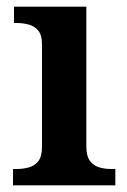

<svg xmlns="http://www.w3.org/2000/svg" viewBox="-20 -556 381 576"><path d="M19 0V-49H31Q48 -49 65.5 -53.5Q83 -58 94.5 -72Q106 -86 106 -115V-423Q106 -451 94.5 -464.5Q83 -478 65.5 -482.5Q48 -487 31 -487H22V-536H239V-117Q239 -87 250.5 -72.5Q262 -58 279 -53.5Q296 -49 313 -49H326V0Z"/></svg>

Font: Noto Naskh Arabic UI Semi
Style: Bold
Weight: 700
Designer: Monotype Design Team, David Williams, Mohamad Dakak and Nizar Qandah
Foundry: Monotype Imaging Inc.
Version: Version 2.014; ttfautohint (v1.8.4.7-5d5b)